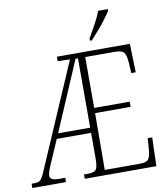

<svg xmlns="http://www.w3.org/2000/svg" viewBox="-100 -1014 961 1096"><g transform="rotate(-10 380.5 -465.5)"><path d="M-2 0V-25H17Q32 -25 42 -30Q52 -35 61 -50.5Q70 -66 83 -98L337 -686L266 -688V-714H689L694 -548H668L665 -605Q662 -654 649 -669Q636 -684 594 -684H425V-389H631V-359H425L423 -30H624Q665 -30 676.5 -45.5Q688 -61 691 -99L696 -166H722L717 0H302V-25H320Q346 -25 359.5 -30.5Q373 -36 378 -53Q383 -70 383 -105V-252H184L127 -121Q116 -96 110.5 -80Q105 -64 105 -52Q105 -25 156 -25H193V0ZM197 -282H383V-684H369ZM468 -784Q490 -823 510.5 -860Q531 -897 544 -931H600V-921Q589 -904 568.5 -876.5Q548 -849 523.5 -821Q499 -793 479 -771H468Z"/></g></svg>

Font: Noto Serif Condensed ExtraLight
Style: Regular
Weight: 200
Width: 3
Designer: Monotype Design Team
Foundry: Monotype Imaging Inc.
Version: Version 2.013; ttfautohint (v1.8.4.7-5d5b)